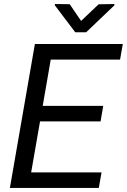

<svg xmlns="http://www.w3.org/2000/svg" viewBox="-20 -928 626 948"><path d="M324.2 -907.2 251 -908.2V-901.4L351.6 -768.6H405.3L544.9 -901.9L544.4 -908.2L466.8 -906.7L380.4 -824.7ZM489.7 -405.3H190.9L230.5 -633.8H572.8L586.4 -710.9H152.3L28.8 0H467.8L481.4 -76.7H133.8L177.7 -328.6H476.6Z"/></svg>

Font: Roboto
Style: Italic
Weight: 400
Italic angle: -12°
Designer: Google
Version: Version 2.137; 2017